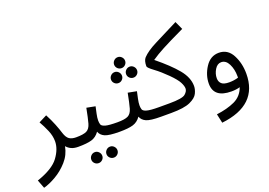

<svg xmlns="http://www.w3.org/2000/svg" viewBox="-150 -1051 2276 1627"><g transform="rotate(-20 988.0 -237.5)"><path d="M396 5Q418 5 432 -8.5Q446 -22 446 -38Q446 -77 406 -77Q367 -77 344.5 -92.5Q322 -108 308 -151Q297 -188 277.5 -237Q258 -286 230 -339L157 -302Q183 -257 204.5 -206.5Q226 -156 226 -107Q226 -38 173 34.5Q120 107 -25 156L4 232Q54 219 115.5 183.5Q177 148 227 92Q277 36 291 -39Q307 -19 332.5 -7Q358 5 396 5Z M819 -38Q819 -77 779 -77Q702 -77 670.5 -86Q639 -95 634 -111Q629 -127 629 -147Q629 -171 636.5 -206Q644 -241 650 -268L572 -283Q555 -194 542.5 -150Q530 -106 501 -91.5Q472 -77 406 -77L396 5Q474 5 516.5 -7.5Q559 -20 588 -61Q600 -28 636 -11.5Q672 5 769 5Q791 5 805 -8.5Q819 -22 819 -38ZM648 194Q668 194 682.5 179.5Q697 165 697 145Q697 125 682.5 110Q668 95 648 95Q627 95 612.5 110Q598 125 598 145Q598 165 612.5 179.5Q627 194 648 194ZM511 194Q531 194 545.5 179.5Q560 165 560 145Q560 125 545.5 110Q531 95 511 95Q490 95 475.5 110Q461 125 461 145Q461 165 475.5 179.5Q490 194 511 194Z M1192 -38Q1192 -77 1152 -77Q1075 -77 1043.5 -86Q1012 -95 1007 -111Q1002 -127 1002 -147Q1002 -171 1009.5 -206Q1017 -241 1023 -268L945 -283Q928 -194 915.5 -150Q903 -106 874 -91.5Q845 -77 779 -77L769 5Q847 5 889.5 -7.5Q932 -20 961 -61Q973 -28 1009 -11.5Q1045 5 1142 5Q1164 5 1178 -8.5Q1192 -22 1192 -38ZM968 -496Q988 -496 1002.5 -510.5Q1017 -525 1017 -545Q1017 -565 1002.5 -580Q988 -595 968 -595Q947 -595 932.5 -580Q918 -565 918 -545Q918 -525 932.5 -510.5Q947 -496 968 -496ZM900 -386Q920 -386 934.5 -400.5Q949 -415 949 -435Q949 -455 934.5 -470Q920 -485 900 -485Q879 -485 864.5 -470Q850 -455 850 -435Q850 -415 864.5 -400.5Q879 -386 900 -386ZM1036 -386Q1056 -386 1070.5 -400.5Q1085 -415 1085 -435Q1085 -455 1070.5 -470Q1056 -485 1036 -485Q1015 -485 1000.5 -470Q986 -455 986 -435Q986 -415 1000.5 -400.5Q1015 -386 1036 -386Z M1493 -144Q1493 -221 1430.5 -296.5Q1368 -372 1251 -467Q1299 -500 1363 -534Q1427 -568 1564 -633L1530 -707Q1402 -642 1316.5 -599Q1231 -556 1191 -513Q1170 -490 1170 -439Q1170 -426 1221.5 -388Q1273 -350 1329 -294Q1383 -240 1400.5 -206Q1418 -172 1418 -149Q1418 -124 1390.5 -100.5Q1363 -77 1246 -77H1152L1142 5H1233Q1350 5 1405 -20Q1460 -45 1476.5 -79.5Q1493 -114 1493 -144Z M1945 -91Q1945 -186 1905 -261.5Q1865 -337 1785 -337Q1709 -337 1663 -266.5Q1617 -196 1617 -119Q1617 8 1776 8Q1819 8 1853 -2Q1826 73 1757 104.5Q1688 136 1593 148L1611 230Q1945 192 1945 -91ZM1696 -139Q1696 -180 1719 -217.5Q1742 -255 1777 -255Q1819 -255 1843 -207Q1867 -159 1867 -97Q1867 -89 1867 -83Q1828 -71 1785 -71Q1736 -71 1716 -89.5Q1696 -108 1696 -139Z"/></g></svg>

Font: Noto Sans Arabic UI
Style: Regular
Weight: 400
Designer: Nadine Chahine - Monotype Design Team
Foundry: Monotype Imaging Inc.
Version: Version 1.900